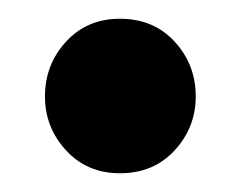

<svg xmlns="http://www.w3.org/2000/svg" viewBox="-20 -410 257 205"><path d="M189 -307Q189 -274 166.5 -249.5Q144 -225 108 -225Q73 -225 50.5 -249.5Q28 -274 28 -307Q28 -341 50.5 -365.5Q73 -390 108 -390Q144 -390 166.5 -365.5Q189 -341 189 -307Z"/></svg>

Font: Fira Sans Compressed SemiBold
Style: Regular
Weight: 600
Width: 1
Designer: bBox Type GmbH & Carrois Corporate GbR & Edenspiekermann AG
Foundry: bBox Type GmbH & Carrois Corporate GbR & Edenspiekermann AG
Version: Version 4.301